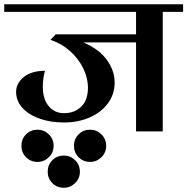

<svg xmlns="http://www.w3.org/2000/svg" viewBox="-32 -620 884 906"><path d="M610 -420H361Q436 -388 472.5 -337Q509 -286 509 -231Q509 -175 477 -132Q445 -89 390.5 -65.5Q336 -42 270 -42Q204 -42 152.5 -61Q101 -80 72.5 -112.5Q44 -145 44 -186Q44 -227 80.5 -256.5Q117 -286 180 -286Q170 -249 170 -210Q170 -153 197.5 -119.5Q225 -86 270 -86Q320 -86 351.5 -117Q383 -148 383 -206Q383 -252 360.5 -298Q338 -344 298 -379.5Q258 -415 206 -432L231 -458H610V-564H-12V-600H832V-564H736V0H610ZM221 68Q221 100 198.5 122Q176 144 145 144Q113 144 91 122Q69 100 69 68Q69 36 91 14Q113 -8 145 -8Q176 -8 198.5 14Q221 36 221 68ZM469 68Q469 100 446.5 122Q424 144 393 144Q361 144 339 122Q317 100 317 68Q317 36 339 14Q361 -8 393 -8Q424 -8 446.5 14Q469 36 469 68ZM345 190Q345 222 322.5 244Q300 266 269 266Q237 266 215 244Q193 222 193 190Q193 158 215 136Q237 114 269 114Q300 114 322.5 136Q345 158 345 190Z"/></svg>

Font: Arya
Style: Bold
Weight: 700
Designer: Eduardo Rodriguez Tunni, Modular Infotech
Foundry: Eduardo Rodriguez Tunni, Modular Infotech
Version: Version 1.002